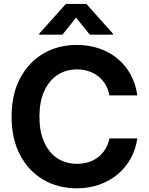

<svg xmlns="http://www.w3.org/2000/svg" viewBox="-20 -973 778 1003"><path d="M380.4 10.7Q283.2 10.7 206.3 -34.2Q129.4 -79.1 85 -163.1Q40.5 -247.1 40.5 -363.3Q40.5 -480.5 85.2 -564.5Q129.9 -648.4 206.8 -693.4Q283.7 -738.3 380.4 -738.3Q443.4 -738.3 497.6 -720Q551.8 -701.7 593.8 -667Q635.7 -632.3 662.4 -583.7Q689 -535.2 697.3 -474.6H551.3Q545.9 -505.9 531 -531Q516.1 -556.2 494.1 -573.7Q472.2 -591.3 444.1 -600.8Q416 -610.4 382.8 -610.4Q323.2 -610.4 279.1 -580.6Q234.9 -550.8 210.4 -495.6Q186 -440.4 186 -363.3Q186 -286.1 210.4 -231Q234.9 -175.8 279.1 -146.5Q323.2 -117.2 382.8 -117.2Q415 -117.2 443.1 -126.2Q471.2 -135.3 493.4 -152.6Q515.6 -169.9 530.5 -194.6Q545.4 -219.2 551.8 -250H697.3Q689.5 -194.3 663.6 -146.7Q637.7 -99.1 596.4 -64Q555.2 -28.8 500.5 -9Q445.8 10.7 380.4 10.7ZM449.2 -792 377.4 -880.9 306.2 -792H185.1V-797.4L324.2 -952.6H431.2L569.8 -797.4V-792Z"/></svg>

Font: Inter Cardless Tabular Bold
Style: Bold
Weight: 700
Designer: Rasmus Andersson
Foundry: rsms
Version: Version 4.000;git-4fc901f